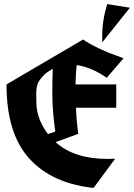

<svg xmlns="http://www.w3.org/2000/svg" viewBox="-20 -945 663 950"><path d="M591.3 -656.7 508.3 -560.1Q432.1 -612.8 359.4 -623Q355 -581.1 353.5 -527.3H555.2V-412.1H356Q357.4 -356.4 367.2 -282.7L254.9 -241.7Q347.2 -158.7 511.7 -158.7Q530.3 -158.7 549.8 -159.7L442.9 -15.1Q235.4 -37.6 123.8 -161.6Q12.2 -285.6 12.2 -527.3L391.1 -749.5Q460 -702.1 591.3 -656.7ZM217.3 -281.7 253.4 -293.9Q238.8 -400.9 238.8 -479Q238.8 -557.1 241.2 -604Q211.9 -589.4 193.6 -569.8Q175.3 -550.3 167.2 -532Q159.2 -513.7 159.2 -480.2Q159.2 -446.8 160.2 -429.7Q163.6 -352.5 217.3 -281.7ZM485.8 -735.4Q485.8 -743.2 485.8 -767.1Q485.8 -844.7 510.3 -924.8L622.6 -906.7Z"/></svg>

Font: UnifrakturCook
Style: Bold
Weight: 700
Designer: j. 'mach' wust
Version: Version 2011-09-01